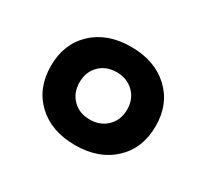

<svg xmlns="http://www.w3.org/2000/svg" viewBox="-84 -794 651 605"><g transform="rotate(30 241.0 -491.5)"><path d="M241 -313Q155 -313 103 -362Q51 -411 51 -492Q51 -572 103 -621Q155 -670 241 -670Q327 -670 379.5 -621Q432 -572 432 -492Q432 -411 379.5 -362Q327 -313 241 -313ZM241 -406Q279 -406 303.5 -430Q328 -454 328 -492Q328 -530 303.5 -554Q279 -578 241 -578Q203 -578 179 -554Q155 -530 155 -492Q155 -454 179 -430Q203 -406 241 -406Z"/></g></svg>

Font: Work Sans SemiBold
Style: Regular
Weight: 600
Designer: Wei Huang
Foundry: Wei Huang
Version: Version 2.010; ttfautohint (v1.8.3)